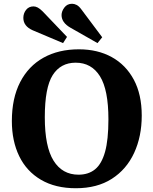

<svg xmlns="http://www.w3.org/2000/svg" viewBox="-20 -986 815 1020"><path d="M383 14Q274 14 197.5 -31Q121 -76 82 -156.5Q43 -237 43 -343Q43 -464 87 -549.5Q131 -635 211 -679.5Q291 -724 399 -724Q499 -724 574 -682.5Q649 -641 691 -562.5Q733 -484 733 -372Q733 -261 692.5 -173.5Q652 -86 574 -36Q496 14 383 14ZM397 -58Q450 -58 485 -86.5Q520 -115 538 -179Q556 -243 556 -352Q556 -509 511 -581Q466 -653 382 -653Q302 -653 260 -587Q218 -521 218 -363Q218 -207 264.5 -132.5Q311 -58 397 -58ZM498 -757 354 -839Q307 -866 307 -906Q307 -926 322 -946Q337 -966 363 -966Q375 -966 387.5 -959.5Q400 -953 413 -935L523 -788ZM315 -757 154 -825Q104 -847 104 -891Q104 -915 118.5 -933.5Q133 -952 158 -952Q169 -952 180.5 -946Q192 -940 207 -925L336 -790Z"/></svg>

Font: Literata 36pt
Style: Bold
Weight: 700
Designer: Latin by Veronika Burian and Jose Scaglione. Greek by Irene Vlachou. Cyrillic by Vera Evstafieva.
Foundry: TypeTogether
Version: Version 3.002